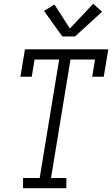

<svg xmlns="http://www.w3.org/2000/svg" viewBox="-20 -996 593 1016"><path d="M102 0V-54H190L293 -681H163L148 -590H88L112 -735H553L529 -590H468L483 -681H353L250 -54H331V0ZM310 -803 213 -938 268 -972 350 -845 473 -976 520 -934 377 -803Z"/></svg>

Font: Iosevka QP Light
Style: Italic
Weight: 300
Italic angle: -9°
Designer: Belleve Invis
Foundry: Belleve Invis
Version: Version 20.0.0; ttfautohint (v1.8.4)